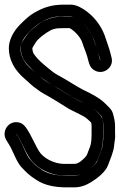

<svg xmlns="http://www.w3.org/2000/svg" viewBox="-21 -744 516 826"><path d="M322 -655C355 -629 375 -599 387 -561C394 -538 405 -507 411 -484C408 -486 406 -499 403 -510C398 -531 387 -557 382 -573C373 -603 347 -636 322 -655ZM255 -674H284C284 -674 288 -673 295 -670C290 -671 287 -673 283 -673H255C233 -673 215 -671 199 -666C185 -662 165 -655 150 -644C122 -623 104 -608 94 -593C80 -571 68 -560 68 -540C68 -519 73 -498 85 -481C99 -461 139 -422 158 -409C177 -396 188 -386 214 -372C230 -364 247 -353 266 -341C297 -321 313 -314 340 -300C283 -326 261 -346 207 -376C162 -401 152 -414 117 -444C82 -474 67 -504 67 -537C67 -552 76 -576 102 -604C139 -643 186 -673 237 -673C243 -673 250 -674 255 -674ZM365 -17C371 -22 376 -26 382 -32C398 -48 400 -61 410 -85C422 -114 423 -146 423 -185V-202C423 -220 421 -238 407 -252L392 -267C386 -273 379 -278 372 -283C389 -272 415 -247 417 -241C423 -221 424 -210 424 -202V-170C424 -153 423 -141 421 -122C419 -101 403 -68 397 -51C396 -47 389 -37 376 -26C372 -23 369 -20 365 -17ZM49 -168C51 -168 55 -159 56 -157C68 -141 84 -102 94 -85L102 -71C127 -27 189 11 254 11H299C309 11 319 9 329 5C318 10 307 12 299 12H265C220 12 186 3 163 -11C145 -23 133 -32 129 -36C108 -58 103 -60 85 -99C74 -123 69 -135 64 -143ZM7 -140 21 -117C23 -115 30 -100 40 -78C51 -54 60 -37 71 -25C94 -1 104 10 137 31C171 53 214 62 265 62H299C324 62 348 54 372 39C398 23 434 -5 444 -34C452 -56 468 -91 470 -118C472 -140 476 -149 474 -171V-202C474 -217 471 -235 465 -255C460 -274 444 -286 427 -303C405 -324 370 -342 336 -358C312 -370 263 -402 237 -416C221 -424 210 -432 206 -435C186 -451 145 -482 126 -510C121 -517 119 -524 118 -537C120 -541 126 -551 135 -565C138 -569 150 -584 179 -603C205 -620 215 -623 255 -623H279C304 -608 327 -582 334 -558C339 -541 349 -520 355 -498C363 -468 366 -451 388 -440C417 -425 446 -442 456 -463C466 -484 457 -501 453 -519C450 -533 439 -562 435 -575C421 -622 393 -664 352 -695C335 -708 308 -724 284 -724H255C206 -724 171 -715 126 -689C108 -679 89 -662 66 -639C35 -608 17 -570 17 -537C17 -487 41 -443 84 -406C97 -395 112 -380 125 -370C145 -355 152 -349 183 -332C222 -310 242 -296 275 -276C291 -266 340 -247 356 -231L371 -217C371 -216 373 -211 373 -202V-185C373 -154 374 -129 363 -104C356 -88 355 -77 346 -68C333 -55 317 -39 299 -39H254C211 -39 163 -65 146 -95L138 -109C127 -129 110 -166 97 -186C88 -200 78 -213 61 -217C14 -228 -17 -176 7 -140Z"/></svg>

Font: AppleStorm
Style: CBo
Weight: 400
Foundry: Cannot Into Space Fonts
Version: Version 1.01